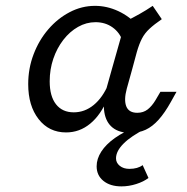

<svg xmlns="http://www.w3.org/2000/svg" viewBox="-20 -446 646 663"><path d="M208.1 11.3Q149.2 11.3 113.3 -34.7Q77.4 -80.6 77.4 -155.6Q77.4 -209.7 96 -258.5Q114.5 -307.3 146.8 -344.8Q179 -382.3 220.6 -404Q262.1 -425.8 308.1 -425.8Q349.2 -425.8 388.3 -407.7Q427.4 -389.5 457.3 -356.5L404 -303.2Q393.5 -333.9 368.5 -351.6Q343.5 -369.4 309.7 -369.4Q278.2 -369.4 249.6 -353.2Q221 -337.1 198.8 -308.5Q176.6 -279.8 164.1 -243.1Q151.6 -206.5 151.6 -165.3Q151.6 -113.7 173.4 -85.9Q195.2 -58.1 234.7 -58.1Q272.6 -58.1 303.6 -83.5Q334.7 -108.9 354.8 -156.5L351.6 -105.6Q328.2 -49.2 291.5 -19Q254.8 11.3 208.1 11.3ZM366.1 -206.5 412.9 -371.8Q438.7 -384.7 461.7 -397.6Q484.7 -410.5 507.3 -425.8L538.7 -379.8Q512.9 -362.1 496.4 -346.8Q479.8 -331.5 470.2 -312.9Q460.5 -294.4 452.4 -266.1L436.3 -206.5ZM417.7 -139.5Q407.3 -100.8 416.1 -78.6Q425 -56.5 454 -56.5Q475 -56.5 489.9 -68.1Q504.8 -79.8 516.9 -100L533.9 -129H589.5L570.2 -94.4Q549.2 -56.5 527.8 -32.7Q506.5 -8.9 483.1 2Q459.7 12.9 430.6 12.9Q391.9 12.9 369 -5.2Q346 -23.4 340.3 -58.5Q334.7 -93.5 348.4 -143.5L366.1 -206.5H436.3ZM399.2 197.6Q360.5 197.6 337.1 178.6Q313.7 159.7 313.7 128.2Q313.7 102.4 329.8 77.4Q346 52.4 376.6 30.6Q407.3 8.9 451.6 -8.9L483.1 -1.6Q433.1 23.4 406.9 49.6Q380.6 75.8 380.6 100.8Q380.6 116.1 393.5 126.6Q406.5 137.1 426.6 137.1Q455.6 137.1 472.6 124.2L492.7 168.5Q475.8 181.5 450.4 189.5Q425 197.6 399.2 197.6Z"/></svg>

Font: Playfair 5pt SemiExpanded Light
Style: Italic
Weight: 300
Width: 6
Italic angle: -15.6°
Designer: Claus Eggers Sørensen
Foundry: Claus Eggers Sørensen
Version: Version 2.203